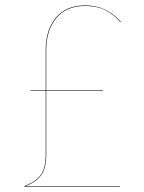

<svg xmlns="http://www.w3.org/2000/svg" viewBox="-20 -690 532 710"><path d="M151 -506V-356H361V-354H151V-118Q151 -70 133.5 -44Q116 -18 75 -2H423V0H70V-2Q113 -18 131 -43.5Q149 -69 149 -118V-354H93V-356H149V-506Q149 -579 186.5 -624.5Q224 -670 295 -670Q375 -670 427 -609L425 -608Q400 -638 368.5 -653Q337 -668 295 -668Q225 -668 188 -623Q151 -578 151 -506Z"/></svg>

Font: FiraGO Two
Style: Regular
Weight: 100
Designer: bBox Type
Foundry: bBox Type GmbH
Version: Version 1.001